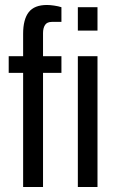

<svg xmlns="http://www.w3.org/2000/svg" viewBox="-20 -752 469 772"><path d="M73 0V-459H15V-526H73V-616Q73 -674 95.5 -703Q118 -732 169 -732Q181 -732 198 -729.5Q215 -727 227 -723V-664H189Q169 -664 161 -651.5Q153 -639 153 -619V-526H227V-459H153V0ZM293 -629V-723H372V-629ZM293 0V-526H372V0Z"/></svg>

Font: Archivo Condensed
Style: Regular
Weight: 400
Width: 3
Designer: Hector Gatti
Foundry: Omnibus-Type
Version: Version 2.001; ttfautohint (v1.8.3)